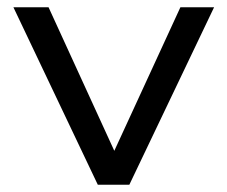

<svg xmlns="http://www.w3.org/2000/svg" viewBox="-20 -510 627 530"><path d="M250 0 17 -490H114L305 -73H286L478 -490H571L337 0Z"/></svg>

Font: Nunito Sans 10pt SemiExpanded
Style: Regular
Weight: 400
Width: 6
Designer: Vernon Adams
Foundry: Vernon Adams
Version: Version 3.101;gftools[0.9.27]